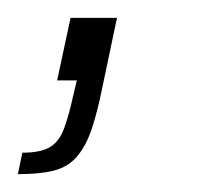

<svg xmlns="http://www.w3.org/2000/svg" viewBox="-58 -90 233 215"><path d="M-38 105 -33 81Q-13 81 -2.5 75Q8 69 13.5 54.5Q19 40 24 17L28 0H6L21 -70H73L57 6Q51 36 44.5 55Q38 74 28 85.5Q18 97 2.5 101Q-13 105 -38 105Z"/></svg>

Font: Saira ExtraCondensed ExtraLight
Style: Italic
Weight: 250
Width: 2
Italic angle: -12°
Designer: Hector Gatti with collaboration of the Omnibus-Type team
Foundry: Omnibus-Type
Version: Version 1.101